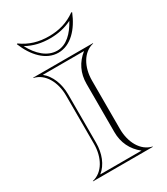

<svg xmlns="http://www.w3.org/2000/svg" viewBox="-194 -875 838 962"><g transform="rotate(-30 225.0 -394.0)"><path d="M225 -739.7C166.5 -739.7 116.2 -754.1 69 -788L65 -786C97.1 -706.3 153 -644.6 225 -644.6C297 -644.6 352.9 -706.3 385 -786L381 -788C333.8 -754.1 283.5 -739.7 225 -739.7ZM225 -727.7C270.8 -727.7 312.8 -736.7 351.2 -755.9C321 -700.2 279.2 -656.6 225 -656.6C168.9 -656.6 121.5 -699.3 89.8 -760.6C132.1 -737.3 175.6 -727.7 225 -727.7ZM162 -160V-440C162 -500.8 140.1 -557 100.6 -588H339.4C292.4 -551.2 268 -499.9 268 -440V-160C268 -100.1 292.4 -48.8 339.4 -12H100.6C141.2 -43.8 162 -99.7 162 -160ZM150 -160C150 -82.9 113.7 -15.5 52 -2V0H398V-2C336.3 -15.5 300 -82.9 300 -160V-440C300 -517.1 336.3 -584.5 398 -598V-600H52V-598C113.7 -584.5 150 -517.1 150 -440Z"/></g></svg>

Font: Sortefax
Style: Medium
Weight: 500
Designer: gluk
Foundry: gluk
Version: Version 0.261